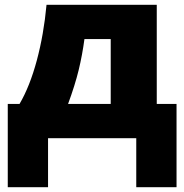

<svg xmlns="http://www.w3.org/2000/svg" viewBox="-20 -573 764 796"><path d="M711.9 203.1H544.9V0H179.2V203.1H12.2V-142.1H61Q103.5 -214.4 132.6 -322.5Q161.6 -430.7 172.9 -553.2H629.9V-142.1H711.9ZM439 -142.1V-411.1H330.1Q321.3 -345.2 306.2 -282.7Q291 -220.2 262.2 -142.1Z"/></svg>

Font: Open Sans ExtBd
Style: Bold
Weight: 800
Foundry: Ascender Corporation
Version: Version 1.10